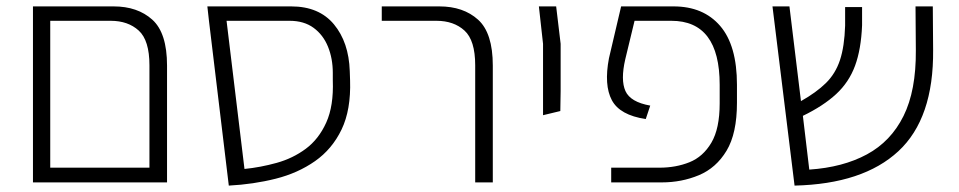

<svg xmlns="http://www.w3.org/2000/svg" viewBox="-20 -570 2996 600"><path d="M83 0V-550H335Q410 -550 456 -508.5Q502 -467 502 -365V0ZM326 -505H137V-46H447V-366Q447 -444 413.5 -474.5Q380 -505 326 -505Z M695 10 633 -505 628 -550H890Q977 -550 1023.5 -494Q1070 -438 1073 -348L1074 -319Q1077 -227 1047.5 -165.5Q1018 -104 964.5 -66.5Q911 -29 841.5 -11.5Q772 6 695 10ZM885 -505H688L744 -42Q794 -47 844.5 -61Q895 -75 935.5 -105Q976 -135 999.5 -187Q1023 -239 1020 -319V-342Q1020 -387 1005 -424Q990 -461 960 -483Q930 -505 885 -505Z M1465 0V-366Q1465 -444 1431.5 -474.5Q1398 -505 1344 -505H1173V-550H1353Q1428 -550 1474 -508.5Q1520 -467 1520 -365V0Z M1677 -210V-433L1664 -550H1718L1732 -433V-286L1731 -223Z M1890 0V-46H2041Q2092 -46 2134.5 -63Q2177 -80 2203 -124Q2229 -168 2229 -247V-305Q2229 -505 2078 -505H1963L1934 -385Q1919 -320 1934.5 -285.5Q1950 -251 2012 -240L1998 -198Q1917 -210 1892 -257Q1867 -304 1883 -388L1921 -550H2085Q2178 -550 2230.5 -489Q2283 -428 2283 -305V-249Q2283 -153 2250.5 -99Q2218 -45 2164 -22.5Q2110 0 2048 0Z M2463 10 2394 -550H2447L2483 -254Q2531 -281 2561 -310.5Q2591 -340 2605 -382.5Q2619 -425 2621 -490V-548H2674V-491Q2671 -416 2652 -364.5Q2633 -313 2593 -276Q2553 -239 2489 -208L2509 -40Q2614 -47 2689 -87.5Q2764 -128 2803.5 -207.5Q2843 -287 2842 -413L2841 -550H2895L2896 -414Q2898 -200 2787.5 -97.5Q2677 5 2463 10Z"/></svg>

Font: Assistant Light
Style: Regular
Weight: 300
Designer: Hebrew By Ben Nathan, Latin by Paul Hunt
Version: Version 3.000